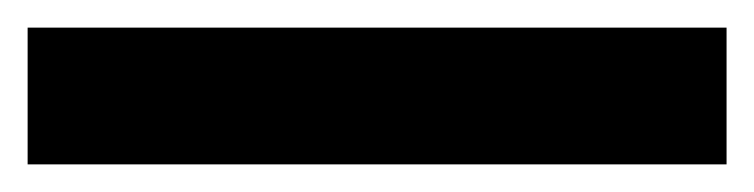

<svg xmlns="http://www.w3.org/2000/svg" viewBox="-23 -879 546 139"><path d="M503 -760H-3V-859H503Z"/></svg>

Font: Noto Sans Thai Looped
Style: Bold
Weight: 700
Designer: Sasikarn Vongin, Ben Mitchell
Foundry: The Fontpad Ltd
Version: Version 1.001; ttfautohint (v1.8.4.7-5d5b)